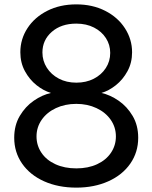

<svg xmlns="http://www.w3.org/2000/svg" viewBox="-20 -757 697 878"><path d="M45 -127Q45 -184 70.5 -227Q96 -270 134.5 -296.5Q173 -323 213 -332Q179 -342 147 -367.5Q115 -393 94 -431.5Q73 -470 73 -518Q73 -578 105.5 -628Q138 -678 196 -707.5Q254 -737 329 -737Q403 -737 461 -707.5Q519 -678 551.5 -627.5Q584 -577 584 -518Q584 -470 563 -431.5Q542 -393 510 -367.5Q478 -342 444 -332Q484 -323 522.5 -296.5Q561 -270 586.5 -227Q612 -184 612 -127Q612 -61 576 -9Q540 43 475.5 72Q411 101 329 101Q246 101 181.5 72Q117 43 81 -9Q45 -61 45 -127ZM484 -515Q484 -552 464.5 -582.5Q445 -613 410 -631Q375 -649 329 -649Q260 -649 217 -611.5Q174 -574 174 -517Q174 -479 194 -447.5Q214 -416 249 -397.5Q284 -379 329 -379Q374 -379 409 -397Q444 -415 464 -446Q484 -477 484 -515ZM510 -133Q510 -175 486.5 -209Q463 -243 421.5 -262.5Q380 -282 329 -282Q277 -282 235.5 -262.5Q194 -243 170.5 -209Q147 -175 147 -133Q147 -92 169.5 -58.5Q192 -25 233.5 -6Q275 13 329 13Q383 13 424 -6Q465 -25 487.5 -58.5Q510 -92 510 -133Z"/></svg>

Font: Gmarket Sans TTF Medium
Style: Regular
Weight: 500
Designer: Creative Director : Sungho Lee; Art Director : Kiwoong Choi; Project Manager : Sori Yang, Jongwook Yoon; Font Designer :
Foundry: Sandoll Inc.
Version: Version 1.000;hotconv 1.0.109;makeotfexe 2.5.65596